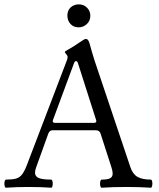

<svg xmlns="http://www.w3.org/2000/svg" viewBox="-22 -855 725 878"><path d="M-2 -15.1Q-2 -22.5 0 -28.1Q2 -33.7 4.9 -33.7Q35.2 -33.7 51.3 -38.3Q67.4 -43 78.1 -56.4Q88.9 -69.8 100.1 -98.1L284.2 -580.1Q287.1 -588.4 287.1 -594.7Q287.1 -600.1 280.8 -607.4Q274.4 -614.7 274.4 -617.2Q274.4 -620.1 293.9 -630.9Q315.4 -642.6 338.9 -659.2Q364.3 -677.2 370.6 -677.2Q381.8 -677.2 387.7 -655.8Q397.9 -617.2 411.6 -574.7L574.2 -90.8Q585 -58.6 606.9 -46.1Q628.9 -33.7 668 -33.7Q670.9 -33.7 672.9 -28.3Q674.8 -22.9 674.8 -15.6Q674.8 -8.3 672.9 -2.4Q670.9 3.4 668 3.4Q615.2 0 555.7 0Q495.6 0 442.9 3.4Q439.5 3.4 437.5 -2Q435.5 -7.3 435.5 -14.6Q435.5 -22.5 437.5 -28.1Q439.5 -33.7 442.9 -33.7Q469.7 -33.7 481.4 -39.8Q493.2 -45.9 493.2 -61.5Q493.2 -73.2 487.3 -90.8L438 -243.7Q433.1 -259.3 416.5 -259.3H217.8Q204.1 -259.3 198.2 -242.2L143.1 -88.9Q138.2 -75.7 138.2 -65.4Q138.2 -47.9 155.5 -40.8Q172.9 -33.7 212.4 -33.7Q215.3 -33.7 217.3 -28.1Q219.2 -22.5 219.2 -15.1Q219.2 -7.8 217.3 -2.2Q215.3 3.4 212.4 3.4Q164.1 0 108.9 0Q53.2 0 4.9 3.4Q2 3.4 0 -2.2Q-2 -7.8 -2 -15.1ZM406.2 -293Q418.5 -293 418.5 -300.8Q418.5 -302.2 417.5 -306.2L334.5 -565.9Q331.5 -575.7 325.7 -575.7Q320.3 -575.7 316.4 -565.9L220.2 -306.2Q219.2 -303.2 219.2 -300.8Q219.2 -293 231 -293ZM286.1 -783.2Q286.1 -807.6 301.3 -821.3Q316.4 -835 337.9 -835Q361.3 -835 376.2 -819.6Q391.1 -804.2 391.1 -783.2Q391.1 -759.8 375 -744.9Q358.9 -730 337.9 -730Q314 -730 300 -745.8Q286.1 -761.7 286.1 -783.2Z"/></svg>

Font: JuniusX
Style: Regular
Weight: 400
Designer: Peter S. Baker
Foundry: Briery Creek Software
Version: Version 1.004